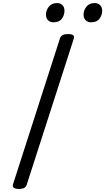

<svg xmlns="http://www.w3.org/2000/svg" viewBox="-20 -1223 689 1257"><path d="M104 14Q82 14 71.5 7Q61 0 65 -16L373 -973Q378 -987 390.5 -993.5Q403 -1000 425 -1000Q448 -1000 458 -993Q468 -986 463 -970L155 -14Q151 0 139 7Q127 14 104 14ZM330 -1077Q309 -1077 295 -1090Q281 -1103 281 -1128Q281 -1155 299.5 -1179Q318 -1203 354 -1203Q374 -1203 388 -1190Q402 -1177 402 -1152Q402 -1124 385 -1100.5Q368 -1077 330 -1077ZM576 -1077Q556 -1077 541.5 -1090Q527 -1103 527 -1128Q527 -1155 545.5 -1179Q564 -1203 600 -1203Q620 -1203 634.5 -1190Q649 -1177 649 -1152Q649 -1124 631.5 -1100.5Q614 -1077 576 -1077Z"/></svg>

Font: Playwrite CZ
Style: Regular
Weight: 400
Designer: Veronika Burian, José Scaglione
Foundry: TypeTogether
Version: Version 1.002